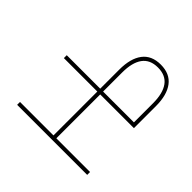

<svg xmlns="http://www.w3.org/2000/svg" viewBox="-94 -802 1058 1058"><g transform="rotate(-45 435.0 -273.0)"><path d="M470.2 0V-22.5H628.4Q706.1 -22.5 746.8 -52Q787.6 -81.5 787.6 -142.6Q787.6 -203.6 746.8 -233.2Q706.1 -262.7 628.4 -262.7H470.2V-285.2H628.4Q715.8 -285.2 762.9 -249.5Q810.1 -213.9 810.1 -142.6Q810.1 -71.8 762.9 -35.9Q715.8 0 628.4 0ZM93.3 0V-545.9H115.7V0ZM107.9 -262.7V-285.2H462.4V-262.7ZM457.5 0V-545.9H480V0Z"/></g></svg>

Font: Inter 16pt Thin
Style: Regular
Weight: 250
Version: Version 4.001;git-66647c0bb